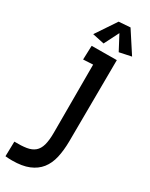

<svg xmlns="http://www.w3.org/2000/svg" viewBox="-315 -720 754 965"><g transform="rotate(30 61.5 -237.5)"><path d="M153.8 -499 150.9 -25.4Q150.4 26.9 140.9 68.8Q131.3 110.8 108.2 140.1Q85 169.4 46.4 185.3Q7.8 201.2 -50.3 201.2Q-60.1 201.2 -69.8 200.7Q-79.6 200.2 -89.4 199.2L-87.4 113.3Q-45.9 114.3 -17.3 109.6Q11.2 105 28.8 90.1Q46.4 75.2 54.2 47.4Q62 19.5 62 -25.4V-419.9L5.4 -417L8.3 -498ZM211.4 -552.7 142.1 -538.1 97.2 -623 54.2 -538.1 -14.2 -552.7 64.9 -670.9 131.3 -675.8Z"/></g></svg>

Font: Maiden Orange
Style: Regular
Weight: 400
Designer: Astigmatic (AOETI)
Foundry: Astigmatic (AOETI)
Version: Version 1.001